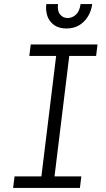

<svg xmlns="http://www.w3.org/2000/svg" viewBox="-20 -917 516 937"><path d="M44 0 51 -56H182L254 -644H123L130 -700H456L449 -644H318L246 -56H377L370 0ZM304 -778Q268 -778 244.5 -794.5Q221 -811 211.5 -838Q202 -865 206 -897H263Q259 -863 273.5 -846Q288 -829 310 -829Q333 -829 351 -846Q369 -863 373 -897H430Q426 -865 410 -838Q394 -811 367.5 -794.5Q341 -778 304 -778Z"/></svg>

Font: Inclusive Sans Light
Style: Italic
Weight: 300
Italic angle: -7°
Designer: Olivia King
Foundry: Olivia King
Version: Version 2.004